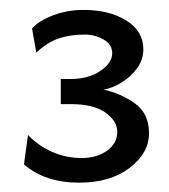

<svg xmlns="http://www.w3.org/2000/svg" viewBox="-20 -619 348 395"><path d="M142.6 -243.2Q72.8 -243.2 29.3 -280.8L37.6 -341.3Q58.6 -319.3 87.2 -306.6Q115.7 -293.9 147.9 -293.9Q179.7 -293.9 200.4 -309.1Q221.2 -324.2 221.2 -347.7Q221.2 -370.1 196.8 -387.5Q172.4 -404.8 126 -404.8H105V-456.5H126Q162.1 -456.5 186.5 -473.1Q210.9 -489.7 210.9 -509.3Q210.9 -527.8 192.9 -537.8Q174.8 -547.9 154.3 -547.9Q124.5 -547.9 100.6 -539.8Q76.7 -531.7 54.7 -510.7L45.9 -560.5Q61 -577.1 90.3 -587.9Q119.6 -598.6 151.9 -598.6Q204.6 -598.6 239.7 -576.9Q274.9 -555.2 274.9 -517.6Q274.9 -496.1 262 -478.5Q249 -460.9 230 -449.2Q210.9 -437.5 192.9 -434.6Q226.6 -427.7 256.6 -407Q286.6 -386.2 286.6 -344.7Q286.6 -304.2 246.8 -273.7Q207 -243.2 142.6 -243.2Z"/></svg>

Font: Harmattan SemiBold
Style: Regular
Weight: 600
Designer: George W. Nuss III and SIL International
Foundry: SIL International
Version: Version 4.000